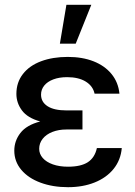

<svg xmlns="http://www.w3.org/2000/svg" viewBox="-20 -776 566 806"><path d="M148.9 -266.1Q95.7 -280.8 72.3 -312.3Q48.8 -343.8 48.8 -381.8Q48.8 -430.2 76.2 -465.3Q103.5 -500.5 152.3 -518.8Q201.2 -537.1 264.6 -537.1Q325.7 -537.1 372.8 -518.6Q419.9 -500 448.2 -465.3Q476.6 -430.7 481.4 -382.8H377Q370.1 -415 339.8 -433.6Q309.6 -452.1 261.7 -452.1Q228.5 -452.1 203.6 -442.6Q178.7 -433.1 165.5 -416.5Q152.3 -399.9 152.3 -378.9Q152.3 -347.7 179.7 -330.1Q207 -312.5 258.8 -312.5H326.2V-232.4H258.8Q226.1 -232.4 200 -222.2Q173.8 -211.9 159.2 -193.4Q144.5 -174.8 144.5 -151.4Q144.5 -129.9 159.4 -112.8Q174.3 -95.7 201.9 -85.9Q229.5 -76.2 265.6 -76.2Q319.8 -76.2 348.9 -95.2Q377.9 -114.3 386.7 -154.3H491.2Q486.8 -104 456.8 -66.9Q426.8 -29.8 377.2 -10Q327.6 9.8 265.6 9.8Q201.2 9.8 149.9 -9.3Q98.6 -28.3 69.3 -63.2Q40 -98.1 40 -143.6Q40 -184.6 65.7 -217.8Q91.3 -251 148.9 -266.1ZM258.8 -755.9H363.3L297.9 -592.8H231.4Z"/></svg>

Font: Pretendard JP Medium
Style: Regular
Weight: 500
Designer: Base glyphs from Inter by Rasmus Andersson; Hangeul glyphs from Noto Sans CJK(Source Han Sans) by Jang Soo-young and Kan
Foundry: Kil Hyung-jin
Version: Version 1.309